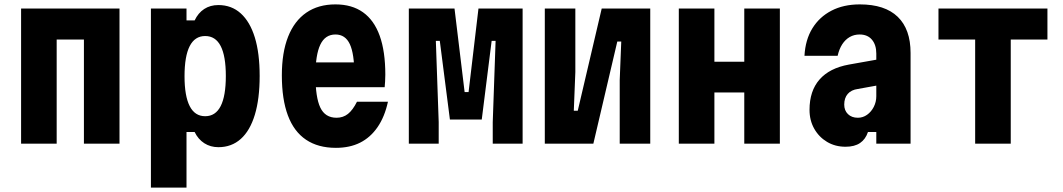

<svg xmlns="http://www.w3.org/2000/svg" viewBox="-20 -654 4840 874"><path d="M76 0V-615H524V0H362V-474H238V0Z M667 200V-615H829V-561H866Q882 -595 909.5 -613Q937 -631 974 -631Q1034 -631 1076 -593Q1118 -555 1140 -483.5Q1162 -412 1162 -308Q1162 -204 1140 -131.5Q1118 -59 1076 -21.5Q1034 16 974 16Q938 16 910 -2Q882 -20 866 -53H829V200ZM914 -125Q961 -125 984.5 -171Q1008 -217 1008 -308Q1008 -399 984.5 -444.5Q961 -490 914 -490Q867 -490 843.5 -444Q820 -398 820 -307Q820 -217 843.5 -171Q867 -125 914 -125Z M1382 -370H1652L1593 -314Q1593 -409 1572.5 -453Q1552 -497 1507 -497Q1460 -497 1438 -450.5Q1416 -404 1416 -311Q1416 -211 1438 -164.5Q1460 -118 1512 -118Q1542 -118 1564 -135.5Q1586 -153 1605 -191H1746Q1731 -122 1698.5 -75Q1666 -28 1619 -4.5Q1572 19 1509 19Q1428 19 1373 -18Q1318 -55 1290.5 -128.5Q1263 -202 1263 -311Q1263 -415 1291.5 -487Q1320 -559 1374.5 -596.5Q1429 -634 1507 -634Q1582 -634 1632.5 -598Q1683 -562 1708.5 -491Q1734 -420 1734 -314Q1734 -295 1733 -283Q1732 -271 1731 -257H1382Z M1841 0V-615H2049L2095 -235H2113L2158 -615H2359V0H2223V-98L2236 -468H2218L2173 -110H2028L1982 -468H1964L1977 -98V0Z M2460 0V-615H2599V-326L2592 -150H2610L2719 -615H2940V0H2801V-289L2808 -465H2790L2681 0Z M3070 0V-615H3232V-373H3368V-615H3530V0H3368V-233H3232V0Z M3979 -384V-266L3885 -249Q3855 -245 3839 -226.5Q3823 -208 3823 -178Q3823 -151 3840 -134.5Q3857 -118 3885 -118Q3908 -118 3927 -131.5Q3946 -145 3957.5 -167.5Q3969 -190 3969 -216V-410Q3969 -450 3949 -473.5Q3929 -497 3893 -497Q3868 -497 3848 -485.5Q3828 -474 3814 -452.5Q3800 -431 3793 -400H3642Q3646 -473 3678 -525Q3710 -577 3765 -605.5Q3820 -634 3894 -634Q4008 -634 4066.5 -577.5Q4125 -521 4125 -413V0H3969V-53H3931Q3920 -20 3895 -3Q3870 14 3829 14Q3782 14 3745 -8Q3708 -30 3686.5 -68Q3665 -106 3665 -154Q3665 -240 3710.5 -292Q3756 -344 3844 -360Z M4419 0V-474H4252V-615H4748V-474H4581V0Z"/></svg>

Font: Martian Mono Condensed
Style: Bold
Weight: 700
Width: 3
Designer: Roman Shamin
Foundry: Evil Martians
Version: Version 1.000